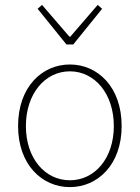

<svg xmlns="http://www.w3.org/2000/svg" viewBox="-20 -754 572 786"><path d="M266 12C380 12 478 -80 478 -238C478 -398 380 -490 266 -490C152 -490 54 -398 54 -238C54 -80 152 12 266 12ZM266 -16C164 -16 86 -106 86 -238C86 -370 164 -462 266 -462C368 -462 446 -370 446 -238C446 -106 368 -16 266 -16ZM252 -572H280L398 -718L380 -734L268 -604H264L152 -734L134 -718Z"/></svg>

Font: Source Sans Pro ExtraLight
Style: Regular
Weight: 200
Designer: Paul D. Hunt
Foundry: Adobe Systems Incorporated
Version: Version 3.006;hotconv 1.0.111;makeotfexe 2.5.65597